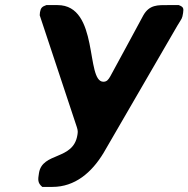

<svg xmlns="http://www.w3.org/2000/svg" viewBox="-20 -727 740 754"><path d="M133 -47C129 -22 127 -9 146 7H186C274 7 340 -49 387 -127C431 -202 633 -552 677 -627C695 -657 695 -652 699 -676C702 -695 700 -700 682 -707H639C600 -707 567 -709 543 -667C530 -643 426 -450 413 -427C406 -415 400 -406 386 -406C315 -406 371 -707 206 -707H162C145 -701 140 -696 137 -679C137 -676 136 -667 136 -667L282 -227C286 -214 286 -209 284 -197C268 -96 146 -131 133 -47Z"/></svg>

Font: Asimov Print
Style: CIt
Weight: 500
Designer: Google
Version: Version 2.000980: 2014